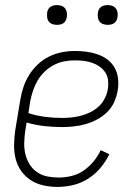

<svg xmlns="http://www.w3.org/2000/svg" viewBox="-20 -729 540 757"><path d="M207 8Q179 8 151.5 2Q124 -4 101.5 -18.5Q79 -33 63.5 -55Q48 -77 41.5 -103.5Q35 -130 35.5 -158.5Q36 -187 40 -215L60 -335Q64 -361 72.5 -386Q81 -411 95 -433.5Q109 -456 129 -475Q149 -494 173.5 -506Q198 -518 224 -523Q250 -528 275 -528Q298 -528 321 -525Q344 -522 365.5 -514.5Q387 -507 404.5 -493.5Q422 -480 432.5 -461Q443 -442 445.5 -418.5Q448 -395 444 -372Q440 -349 430 -326.5Q420 -304 402 -286.5Q384 -269 362 -257.5Q340 -246 317 -239.5Q294 -233 270.5 -230.5Q247 -228 225 -228Q189 -228 154 -232Q119 -236 85 -246L79 -209Q76 -187 75.5 -164Q75 -141 80.5 -119.5Q86 -98 97.5 -80Q109 -62 126.5 -50Q144 -38 166 -33.5Q188 -29 211 -29Q236 -29 261.5 -35Q287 -41 309 -56Q331 -71 348.5 -92Q366 -113 377 -137L411 -121Q397 -92 376 -67Q355 -42 327.5 -24.5Q300 -7 269 0.5Q238 8 207 8ZM225 -264Q243 -264 262 -266Q281 -268 300 -273Q319 -278 337 -287Q355 -296 369.5 -309.5Q384 -323 393 -341Q402 -359 405 -377Q408 -395 406 -412.5Q404 -430 395 -443.5Q386 -457 372.5 -466.5Q359 -476 343 -481.5Q327 -487 310 -489Q293 -491 275 -491Q254 -491 233 -487Q212 -483 192 -472.5Q172 -462 155.5 -446Q139 -430 128 -411Q117 -392 110 -371Q103 -350 99 -329L92 -283Q123 -273 156.5 -268.5Q190 -264 225 -264ZM405 -631Q395 -631 386.5 -634Q378 -637 372.5 -644Q367 -651 366 -660.5Q365 -670 366 -680Q367 -686 370 -692Q373 -698 379 -702Q385 -706 391.5 -707.5Q398 -709 404 -709Q414 -709 422.5 -706Q431 -703 436.5 -696Q442 -689 443.5 -679.5Q445 -670 443 -660Q442 -654 439 -648Q436 -642 430.5 -638Q425 -634 418 -632.5Q411 -631 405 -631ZM205 -631Q195 -631 186.5 -634Q178 -637 172.5 -644Q167 -651 166 -660.5Q165 -670 166 -680Q167 -686 170 -692Q173 -698 179 -702Q185 -706 191.5 -707.5Q198 -709 204 -709Q214 -709 222.5 -706Q231 -703 236.5 -696Q242 -689 243.5 -679.5Q245 -670 243 -660Q242 -654 239 -648Q236 -642 230.5 -638Q225 -634 218 -632.5Q211 -631 205 -631Z"/></svg>

Font: Iosevka Extralight
Style: Italic
Weight: 200
Italic angle: -9°
Monospace: yes
Designer: Belleve Invis
Foundry: Belleve Invis
Version: Version 32.5.0; ttfautohint (v1.8.4)